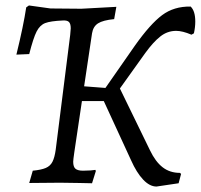

<svg xmlns="http://www.w3.org/2000/svg" viewBox="-20 -669 735 703"><path d="M695 -590Q695 -569 690 -547L681 -542Q648 -556 625 -556Q593 -556 567 -535.5Q541 -515 512 -475L419 -345L529 -119Q549 -77 575.5 -56.5Q602 -36 639 -36L643 -32L634 2L553 14Q528 14 504 -11.5Q480 -37 460 -82L360 -299H280L252 -111Q248 -83 248 -77Q248 -58 256.5 -51Q265 -44 284 -44Q299 -44 312 -45Q325 -46 329 -47L331 -43L317 2Q305 2 270.5 1Q236 0 200 0L87 1L100 -44Q131 -47 147.5 -54Q164 -61 172 -76.5Q180 -92 184 -121L237 -541Q239 -559 239 -565Q239 -582 232.5 -588.5Q226 -595 210 -594Q165 -592 145.5 -584.5Q126 -577 114 -553.5Q102 -530 87 -471L40 -469Q66 -575 76 -642L86 -649L165 -638L278 -637L406 -644L398 -599Q357 -595 339 -583.5Q321 -572 317 -547L288 -353L366 -347L474 -502Q530 -581 573.5 -613.5Q617 -646 678 -645Q695 -629 695 -590Z"/></svg>

Font: Alegreya SC
Style: Italic
Weight: 400
Italic angle: -7°
Designer: Juan Pablo del Peral
Foundry: Huerta Tipografica
Version: Version 2.007; ttfautohint (v1.6)